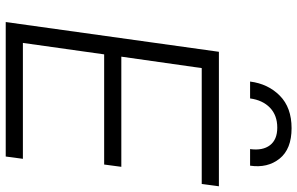

<svg xmlns="http://www.w3.org/2000/svg" viewBox="-204 -835 1039 671"><g transform="rotate(90 315.5 -499.5)"><path d="M57 0 161 -745H631L623 -685H218L178 -404H563L555 -344H170L130 -60H535L527 0ZM265 -854Q273 -917 314.5 -958Q356 -999 428 -999Q501 -999 534.5 -957Q568 -915 559 -854H501Q507 -898 487.5 -923.5Q468 -949 426 -949Q383 -949 356.5 -923.5Q330 -898 324 -854Z"/></g></svg>

Font: Plus Jakarta Sans Light
Style: Italic
Weight: 300
Italic angle: -8°
Designer: Gumpita Rahayu
Foundry: Tokotype
Version: Version 2.071; ttfautohint (v1.8.4.7-5d5b);gftools[0.9.29]